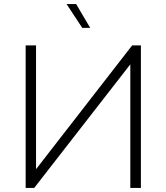

<svg xmlns="http://www.w3.org/2000/svg" viewBox="-20 -923 817 943"><path d="M672 0V-700H629L157 -92V-700H106V0H148L620 -607V0ZM423 -786 354 -903H307L384 -786Z"/></svg>

Font: Chess Sans Light
Style: Regular
Weight: 300
Designer: Wolf Bōese
Foundry: Wolf Bōese
Version: Version 7.223;Glyphs 3.3 (3306)